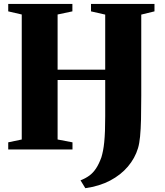

<svg xmlns="http://www.w3.org/2000/svg" viewBox="-20 -763 841 980"><path d="M415.5 197.5 391 157.5Q416.5 147.5 435.8 133.5Q455 119.5 470 97Q485 74.5 497.5 40Q502 25 505.8 6.2Q509.5 -12.5 512 -37.2Q514.5 -62 515.8 -94.8Q517 -127.5 517 -170V-354.5H274V-51L350 -36.5V0H22V-36.5L91 -51V-689L22 -705V-743H349.5V-705L274 -689V-407.5H517V-688.5L444.5 -705V-743H768.5V-705L701 -688.5V-274Q701 -205.5 699.8 -154Q698.5 -102.5 695 -66.5Q691.5 -30.5 684.5 -7Q669 44.5 632.8 87.2Q596.5 130 541.8 158.8Q487 187.5 415.5 197.5Z"/></svg>

Font: Merriweather 96pt Black
Style: Regular
Weight: 900
Version: Version 2.100